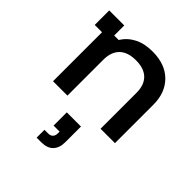

<svg xmlns="http://www.w3.org/2000/svg" viewBox="-217 -646 1069 1069"><g transform="rotate(45 318.0 -111.0)"><path d="M90 0V-385.8H32.5V-500H150.8V-420.8H185.8Q212.5 -463.3 257.1 -486.2Q301.7 -509.2 365 -509.2Q465 -509.2 521.2 -452.9Q577.5 -396.7 577.5 -302.5V0H464.2V-282.5Q464.2 -344.2 431.2 -376.7Q398.3 -409.2 334.2 -409.2Q270 -409.2 236.7 -376.7Q203.3 -344.2 203.3 -282.5V0ZM247.5 286.7V225H275.8Q295 225 304.6 214.6Q314.2 204.2 314.2 185.8V172.5H266.7V68.3H378.3V192.5Q378.3 236.7 354.6 261.7Q330.8 286.7 284.2 286.7Z"/></g></svg>

Font: Funnel Display Medium
Style: Regular
Weight: 500
Designer: NORD ID, Kristian Moeller
Foundry: Dicotype
Version: Version 1.000